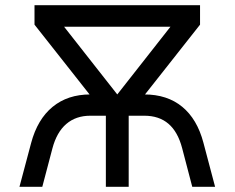

<svg xmlns="http://www.w3.org/2000/svg" viewBox="-20 -720 904 740"><path d="M432 -356 637 -617H227ZM363 -308 113 -625V-700H751V-625L501 -308ZM55 0 100 -169Q124.5 -260.5 182.8 -308.2Q241 -356 328 -356H536Q624.5 -356 682.2 -308.5Q740 -261 764 -170L809 0H721L682 -149Q665.5 -212 629.2 -243Q593 -274 536 -274H476V0H388V-274H328Q272.5 -274 235.5 -242.2Q198.5 -210.5 182 -148L143 0Z"/></svg>

Font: Overpass
Style: Regular
Weight: 400
Designer: Delve Withrington, Dave Bailey, Thomas Jockin
Foundry: Delve Fonts LLC
Version: Version 4.000